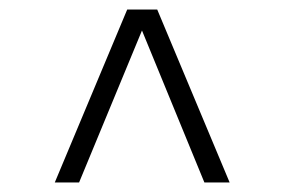

<svg xmlns="http://www.w3.org/2000/svg" viewBox="-20 -706 597 403"><path d="M95 -323 247 -686H310L462 -323H409L278 -642L146 -323Z"/></svg>

Font: Archivo SemiCondensed Thin
Style: Regular
Weight: 250
Width: 4
Designer: Hector Gatti
Foundry: Omnibus-Type
Version: Version 2.001